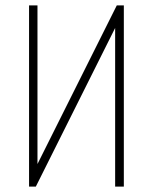

<svg xmlns="http://www.w3.org/2000/svg" viewBox="-20 -687 562 707"><path d="M118 -667V-83L410 -667H436V0H404V-584L112 0H87V-667Z"/></svg>

Font: Zector
Style: Regular
Weight: 400
Designer: GGBot
Version: 0.72